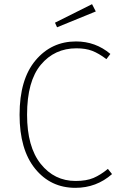

<svg xmlns="http://www.w3.org/2000/svg" viewBox="-20 -892 583 922"><path d="M422 -872 440 -837 254 -761 244 -783ZM345 -693Q439 -693 510 -633L491 -608Q454 -636 422.5 -648Q391 -660 347 -660Q242 -660 176 -581Q110 -502 110 -341Q110 -187 175.5 -105Q241 -23 343 -23Q395 -23 429 -37.5Q463 -52 498 -81L518 -56Q443 10 342 10Q223 10 148.5 -82Q74 -174 74 -341Q74 -511 150.5 -602Q227 -693 345 -693Z"/></svg>

Font: Fira Sans UltraLight
Style: Regular
Weight: 200
Designer: Carrois Corporate & Edenspiekermann AG
Foundry: Carrois Corporate GbR & Edenspiekermann AG
Version: Version 4.106;PS 004.106;hotconv 1.0.70;makeotf.lib2.5.58329